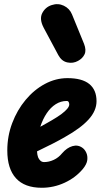

<svg xmlns="http://www.w3.org/2000/svg" viewBox="-20 -879 478 908"><path d="M177.5 9Q96.5 9 55.5 -36Q14.5 -81 14.5 -167.5Q14.5 -235.5 37.8 -297Q61 -358.5 101 -406.5Q141 -454.5 192.2 -482Q243.5 -509.5 299 -509.5Q368 -509.5 402.2 -481.8Q436.5 -454 436.5 -400.5Q436.5 -378 427.2 -356.5Q418 -335 399.2 -314.2Q380.5 -293.5 352.5 -272.8Q324.5 -252 287 -231Q264 -217.5 229.5 -199.8Q195 -182 155 -163Q155.5 -154.5 156.8 -147.8Q158 -141 160 -135.5Q164 -125.5 171.2 -119Q178.5 -112.5 188.5 -112.5Q211.5 -112.5 234.2 -123Q257 -133.5 274 -154.5Q296.5 -180.5 322.8 -188Q349 -195.5 370.5 -179.5Q381 -172 388 -157Q395 -142 392.8 -122.2Q390.5 -102.5 371.5 -79.5Q337 -38.5 285.5 -14.8Q234 9 177.5 9ZM170.5 -279.5Q184.5 -287 198 -294.8Q211.5 -302.5 225.5 -310.5Q253 -326.5 271 -340Q289 -353.5 298.2 -364.8Q307.5 -376 307.5 -385Q307.5 -391.5 304.8 -396.5Q302 -401.5 295.5 -401.5Q267.5 -401.5 243.5 -386.2Q219.5 -371 201 -343.5Q182.5 -316 170.5 -279.5ZM349 -591Q325.5 -578 298.5 -583.8Q271.5 -589.5 256 -618L187 -747Q165 -788.5 179.8 -817Q194.5 -845.5 224.5 -855Q254.5 -865 281.8 -852Q309 -839 320.5 -811L377.5 -671.5Q389 -642 380 -622.5Q371 -603 349 -591Z"/></svg>

Font: Edu VIC WA NT Hand
Style: Regular
Weight: 400
Designer: Tina and Corey Anderson, Eben Sorkin, Mirko Velimirovic
Foundry: Google for Education
Version: Version 1.000